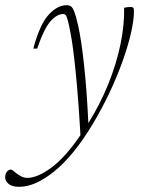

<svg xmlns="http://www.w3.org/2000/svg" viewBox="-104 -456 554 741"><path d="M39.5 -268.5H24.5Q50 -363 84 -399.5Q118 -436 152.5 -436Q163 -436 169.8 -431.5Q176.5 -427 183 -410.2Q189.5 -393.5 197.5 -357.5Q209.5 -305.5 220.2 -207.2Q231 -109 237 19Q283 -54.5 314.2 -132.2Q345.5 -210 361 -285.2Q376.5 -360.5 375 -426Q387 -429 399 -429Q407.5 -429 410.2 -426Q413 -423 413 -413Q413 -378 401.2 -327.2Q389.5 -276.5 368 -216.8Q346.5 -157 316.8 -94.5Q287 -32 251 27.5Q179 146 105.2 205.5Q31.5 265 -29.5 265Q-56.5 265 -70.2 254.2Q-84 243.5 -84 228.5Q-84 214 -77 206.2Q-70 198.5 -62 198.5Q-58.5 198.5 -53.2 202.8Q-48 207 -40.5 213Q-33 219 -22 224.8Q-11 230.5 2 230.5Q40.5 230.5 94.2 191Q148 151.5 206.5 65.5Q198.5 -74 188.2 -176.8Q178 -279.5 168 -329.5Q161.5 -364 157.2 -379.2Q153 -394.5 149.2 -398.2Q145.5 -402 140 -402Q116 -402 91 -374Q66 -346 39.5 -268.5Z"/></svg>

Font: Newsreader Text ExtraLight
Style: Italic
Weight: 275
Italic angle: -17°
Designer: Hugues Gentile
Foundry: Production Type
Version: Version 1.001